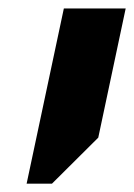

<svg xmlns="http://www.w3.org/2000/svg" viewBox="-20 -652 320 458"><path d="M132.3 -631.8H279.8L214.4 -323.7L104 -213.9H43.5Z"/></svg>

Font: Viking Open Sans
Style: Bold Italic
Weight: 700
Italic angle: -12°
Foundry: Ascender Corporation
Version: Version 2.000